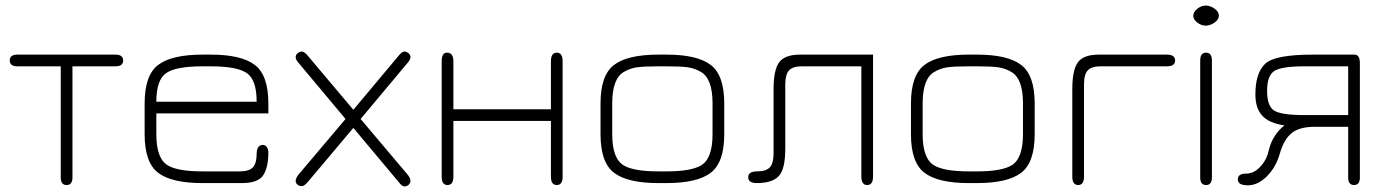

<svg xmlns="http://www.w3.org/2000/svg" viewBox="-20 -657 4975 689"><path d="M43 -461H394Q422 -461 422 -440Q422 -419 394 -419H240V-20Q240 7 219 7Q198 7 198 -20V-419H43Q15 -419 15 -440Q15 -461 43 -461Z M943 -286V-250H541V-175Q541 -87 583 -63Q619 -42 707 -42H841Q874 -42 887.5 -56.5Q901 -71 901 -105Q901 -134 921 -137Q937 -138 942 -119Q943 -115 943 -110Q943 -56 924.5 -28Q906 0 848 0H707Q596 0 547.5 -37Q499 -74 499 -175V-286Q499 -387 547.5 -424Q596 -461 707 -461H736Q846 -461 894.5 -424Q943 -387 943 -286ZM736 -419H707Q611 -419 576 -394.5Q541 -370 541 -292H901Q901 -370 866 -394.5Q831 -419 736 -419Z M1274 -230 1444 -29Q1453 -16 1453 -8Q1453 0 1446.5 6Q1440 12 1432 12H1431Q1423 12 1413 -1L1248 -198L1082 -1Q1071 11 1063 11Q1054 11 1047.5 5.5Q1041 0 1041 -8Q1041 -16 1050 -29L1220 -230L1050 -433Q1041 -444 1041 -452Q1041 -460 1048 -466Q1055 -472 1063 -472Q1071 -472 1082 -460L1248 -263L1413 -460Q1423 -472 1431 -472Q1439 -472 1446 -466Q1453 -460 1453 -452Q1453 -444 1444 -433Z M1607 -223V-23Q1607 7 1586 7Q1565 7 1565 -23V-437Q1565 -468 1584 -468Q1607 -468 1607 -437V-265H1957V-437Q1957 -468 1978 -468Q1999 -468 1999 -437V-23Q1999 7 1978 7Q1957 7 1957 -23V-223Z M2372 0H2343Q2232 0 2183.5 -37Q2135 -74 2135 -175V-286Q2135 -387 2183.5 -424Q2232 -461 2343 -461H2372Q2482 -461 2530.5 -424Q2579 -387 2579 -286V-175Q2579 -74 2530.5 -37Q2482 0 2372 0ZM2343 -42H2372Q2459 -42 2495 -63Q2537 -87 2537 -175V-286Q2537 -375 2495 -399Q2473 -412 2448 -415.5Q2423 -419 2372 -419H2343Q2291 -419 2266 -415.5Q2241 -412 2219 -399Q2177 -375 2177 -286V-175Q2177 -87 2219 -63Q2255 -42 2343 -42Z M3113 -461V-24Q3113 7 3092 7Q3071 7 3071 -24V-419H2858Q2825 -419 2811.5 -404.5Q2798 -390 2798 -354V-124Q2798 -50 2774.5 -25Q2751 0 2696 0Q2665 0 2665 -21Q2665 -42 2697 -42Q2729 -42 2742.5 -56.5Q2756 -71 2756 -106V-337Q2756 -407 2776.5 -434Q2797 -461 2851 -461Z M3486 0H3457Q3346 0 3297.5 -37Q3249 -74 3249 -175V-286Q3249 -387 3297.5 -424Q3346 -461 3457 -461H3486Q3596 -461 3644.5 -424Q3693 -387 3693 -286V-175Q3693 -74 3644.5 -37Q3596 0 3486 0ZM3457 -42H3486Q3573 -42 3609 -63Q3651 -87 3651 -175V-286Q3651 -375 3609 -399Q3587 -412 3562 -415.5Q3537 -419 3486 -419H3457Q3405 -419 3380 -415.5Q3355 -412 3333 -399Q3291 -375 3291 -286V-175Q3291 -87 3333 -63Q3369 -42 3457 -42Z M4167 -419H3930Q3897 -419 3883.5 -404.5Q3870 -390 3870 -354V-23Q3870 7 3849 7Q3828 7 3828 -23V-337Q3828 -407 3848.5 -434Q3869 -461 3923 -461H4167Q4197 -461 4197 -440Q4197 -419 4167 -419Z M4262 -601Q4263 -615 4277 -626Q4291 -637 4307 -637Q4323 -637 4338.5 -626Q4354 -615 4354 -601Q4354 -587 4338.5 -576Q4323 -565 4307 -565Q4291 -565 4276.5 -576Q4262 -587 4262 -601ZM4329 -440V-20Q4329 7 4308 7Q4287 7 4287 -20V-440Q4287 -468 4308 -468Q4329 -468 4329 -440Z M4589 -207Q4534 -215 4509.5 -242Q4485 -269 4485 -318Q4485 -396 4521 -429Q4556 -461 4692 -461H4841Q4860 -461 4860 -430V-20Q4860 7 4839 7Q4818 7 4818 -20V-202H4698Q4644 -202 4616 -180Q4588 -158 4573 -107Q4559 -57 4526.5 -24.5Q4494 8 4458 8Q4422 8 4422 -13Q4422 -34 4451 -34Q4478 -34 4499.5 -55.5Q4521 -77 4529 -103L4534 -121Q4547 -173 4589 -207ZM4661 -244H4818V-419H4661Q4581 -419 4554 -403Q4527 -387 4527 -331Q4527 -275 4553.5 -259.5Q4580 -244 4661 -244Z"/></svg>

Font: Jura Light
Style: Regular
Weight: 300
Designer: Daniel Johnson, Alexei Vanyashin
Foundry: Daniel Johnson
Version: Version 5.103